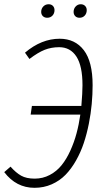

<svg xmlns="http://www.w3.org/2000/svg" viewBox="-21 -877 493 908"><path d="M202.1 -793Q189.5 -793 181.6 -800.8Q173.8 -808.6 173.8 -820.8Q173.8 -835.9 183.8 -846.4Q193.8 -856.9 209 -856.9Q221.7 -856.9 229.2 -849.1Q236.8 -841.3 236.8 -829.1Q236.8 -813.5 227.1 -803.2Q217.3 -793 202.1 -793ZM355 -793Q342.3 -793 334.7 -800.8Q327.1 -808.6 327.1 -820.8Q327.1 -835.9 336.9 -846.4Q346.7 -856.9 360.8 -856.9Q373.5 -856.9 381.3 -849.1Q389.2 -841.3 389.2 -829.1Q389.2 -813.5 379.6 -803.2Q370.1 -793 355 -793ZM261.2 -693.8Q334 -693.8 375.5 -639.6Q417 -585.4 417 -474.1Q417 -430.2 412.8 -385.3Q408.7 -340.3 399.2 -292Q389.6 -243.7 375.2 -200.4Q360.8 -157.2 338.6 -117.9Q316.4 -78.6 288.8 -50.3Q261.2 -22 223.6 -5.4Q186 11.2 142.1 11.2Q55.7 11.2 -1 -63L28.8 -88.9Q54.2 -60.1 79.1 -46.1Q104 -32.2 143.1 -32.2Q181.6 -32.2 214.4 -49.6Q247.1 -66.9 270.3 -95.7Q293.5 -124.5 311.5 -164.3Q329.6 -204.1 340.8 -245.8Q352.1 -287.6 358.9 -335H124L129.9 -376H363.8Q369.1 -438.5 369.1 -474.1Q369.1 -565.4 340.3 -609.6Q311.5 -653.8 258.8 -653.8Q221.7 -653.8 190.2 -641.4Q158.7 -628.9 118.2 -598.1L97.2 -627.9Q174.8 -693.8 261.2 -693.8Z"/></svg>

Font: Fira Sans Compressed ExtraLight
Style: Italic
Weight: 250
Width: 3
Italic angle: -8°
Designer: Carrois Corporate & Edenspiekermann AG
Foundry: Carrois Corporate GbR & Edenspiekermann AG
Version: Version 4.203;PS 004.203;hotconv 1.0.88;makeotf.lib2.5.64775